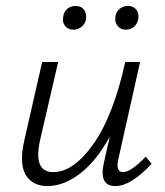

<svg xmlns="http://www.w3.org/2000/svg" viewBox="-20 -622 556 647"><path d="M228 -522Q209 -522 199 -535Q189 -548 193 -566Q195 -582 206.5 -592Q218 -602 235 -602Q253 -602 262.5 -590Q272 -578 270 -559Q268 -543 256 -532.5Q244 -522 228 -522ZM404 -522Q386 -522 376 -535Q366 -548 369 -566Q371 -582 383 -592Q395 -602 411 -602Q429 -602 439 -590Q449 -578 446 -559Q444 -543 432 -532.5Q420 -522 404 -522ZM471 -94 491 -70Q421 5 369 5Q314 5 329 -69L350 -162Q304 -78 249 -36.5Q194 5 140 5Q89 5 66.5 -33Q44 -71 62 -149L122 -413H176L116 -154Q90 -42 159 -42Q228 -42 295 -137Q362 -232 402 -413H452L378 -82Q370 -42 395 -42Q421 -42 471 -94Z"/></svg>

Font: EauTest Semilight
Style: Italic
Weight: 300
Italic angle: -12°
Designer: Christian Thalmann (Catharsis Fonts)
Version: Version 0.001;PS 000.001;hotconv 1.0.88;makeotf.lib2.5.64775